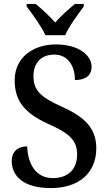

<svg xmlns="http://www.w3.org/2000/svg" viewBox="-20 -951 554 981"><path d="M212 -771H313C332 -816 380 -880 408 -918V-931H363C331 -905 290 -868 262 -836C234 -868 194 -905 162 -931H116V-918C145 -880 192 -816 212 -771ZM240 10C380 10 472 -65 472 -193C472 -296 413 -353 298 -405C185 -455 151 -491 151 -562C151 -630 191 -672 257 -672C332 -672 363 -607 363 -542C418 -542 448 -566 448 -610C448 -667 384 -724 266 -724C145 -724 55 -654 55 -541C55 -434 107 -373 224 -319C330 -272 374 -237 374 -162C374 -86 328 -41 249 -41C167 -41 122 -109 119 -203C72 -203 40 -177 40 -129C40 -51 100 10 240 10Z"/></svg>

Font: Noto Serif Myanmar SemiCondensed Medium
Style: Regular
Weight: 500
Width: 4
Designer: Ben Mitchell and the Monotype Design Team
Foundry: Monotype Imaging Inc.
Version: Version 2.106